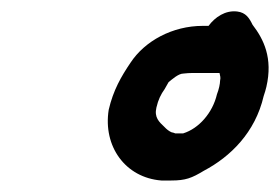

<svg xmlns="http://www.w3.org/2000/svg" viewBox="-20 -707 487 334"><path d="M362.9 -567C362.8 -563.7 362.3 -560 361.4 -556C360.3 -551.3 359 -547 357.4 -543C349.9 -510.7 325.9 -483.4 298.7 -475H284.7C283.5 -475.7 281.3 -476.3 278.1 -477C273.9 -479 269.9 -482 266.2 -486C256.8 -494.9 248 -502.6 252.1 -520C255.2 -533.5 259.9 -543 266.4 -552L273.2 -564C278.9 -568.7 290.5 -579 298.7 -579C304.8 -579.7 309.9 -580 313.9 -580H361.9C362.8 -574.5 364.2 -572.8 362.9 -567ZM342.8 -662H332.8C279.7 -662 231.8 -635.5 207.1 -598C191 -574.2 177 -550.2 169.1 -516C159 -452.5 198 -397.9 260.7 -393H277.7C302.9 -393 313.5 -397.2 334.7 -410C380.7 -434.3 424 -476.4 438.7 -540C440.6 -545.3 442.1 -550.7 443.4 -556C454.9 -605.9 438.9 -638.5 419.3 -664C413.7 -675.5 407.7 -685.2 392.6 -687C372.1 -689.5 354 -677.2 342.8 -662Z"/></svg>

Font: HoneyBee
Style: BdIt
Weight: 700
Foundry: Cannot Into Space Fonts
Version: Version 0.89